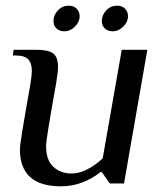

<svg xmlns="http://www.w3.org/2000/svg" viewBox="-20 -645 577 675"><path d="M50 -120Q50 -132 58 -182Q66 -232 87 -350Q92 -382 92 -395Q92 -423 79 -436.5Q66 -450 35 -450H25L28 -470H108Q149 -470 166.5 -457.5Q184 -445 184 -409Q184 -392 177 -350Q142 -156 142 -132Q142 -82 167.5 -58.5Q193 -35 232 -35Q282 -35 341 -88L408 -470H498L416 0H366L338 -40H333Q306 -18 270.5 -4Q235 10 194 10Q50 10 50 -120ZM168 -571Q168 -592 183.5 -608.5Q199 -625 222 -625Q239 -625 249.5 -614.5Q260 -604 260 -588Q260 -568 243.5 -551.5Q227 -535 206 -535Q189 -535 178.5 -545Q168 -555 168 -571ZM338 -571Q338 -592 353.5 -608.5Q369 -625 392 -625Q409 -625 419.5 -614.5Q430 -604 430 -588Q430 -568 413.5 -551.5Q397 -535 376 -535Q359 -535 348.5 -545Q338 -555 338 -571Z"/></svg>

Font: Philosopher
Style: Italic
Weight: 400
Italic angle: -10°
Designer: Jovanny Lemonad
Foundry: Jovanny Lemonad
Version: Version 2.000